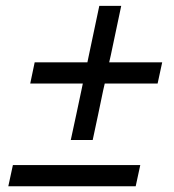

<svg xmlns="http://www.w3.org/2000/svg" viewBox="-20 -650 608 670"><path d="M227 -161.5Q237 -207.5 246.5 -252Q255.5 -296.5 264 -334.5L269 -358.5H85.5L101 -432.5H285L290 -456.5Q298 -495 307.5 -539.5Q317 -583.5 326.5 -629.5H403Q393.5 -583.5 384 -539.5Q374.5 -495 366.5 -456.5L361 -432.5H546L530 -358.5H345.5L340 -334.5Q332 -296.5 322.8 -252Q313.5 -207.5 303.5 -161.5ZM9 0 25 -74H469.5L453.5 0Z"/></svg>

Font: Heraclito
Style: Italic
Weight: 400
Italic angle: -12°
Designer: Kostas Bartsokas (font) & Cristiano Sobral (main changes)
Foundry: Kostas Bartsokas (font) & Cristiano Sobral (main changes)
Version: Version 1.00;July 8, 2020;FontCreator 13.0.0.2655 64-bit